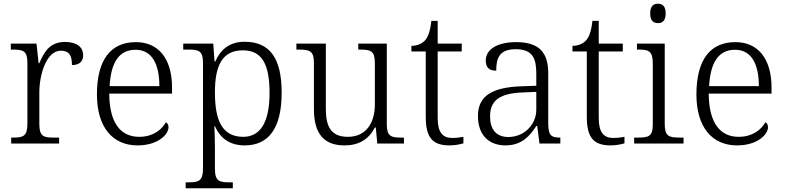

<svg xmlns="http://www.w3.org/2000/svg" viewBox="-20 -770 4211 1030"><path d="M40 0H297V-32H266C215 -32 191 -38 191 -104V-274C191 -372 230 -498 306 -498C348 -498 366 -477 366 -421C409 -421 426 -443 426 -474C426 -517 392 -545 329 -545C246 -545 216 -490 191 -431H187L176 -536H38V-504H47C105 -504 127 -497 127 -433V-107C127 -39 104 -32 52 -32H40Z M718 10C829 10 884 -50 884 -87C884 -101 878 -110 870 -114C846 -72 799 -36 727 -36C627 -36 567 -110 566 -268H903V-299C903 -457 829 -544 709 -544C575 -544 500 -451 500 -263C500 -89 583 10 718 10ZM835 -308H568C575 -431 616 -503 707 -503C796 -503 835 -425 835 -308Z M976 240H1229V208H1209C1157 208 1133 202 1133 136V25C1133 -22 1131 -64 1130 -93H1133C1161 -29 1212 10 1293 10C1418 10 1491 -78 1491 -273C1491 -461 1425 -546 1292 -546C1209 -546 1161 -501 1135 -440H1131L1124 -536H963V-504H990C1047 -504 1069 -497 1069 -433V133C1069 201 1046 208 994 208H976ZM1285 -36C1171 -36 1133 -125 1133 -274C1133 -415 1170 -500 1283 -500C1387 -500 1426 -423 1426 -271C1426 -120 1380 -36 1285 -36Z M1828 10C1904 10 1957 -21 1991 -86H1996L2004 0H2147V-32H2130C2079 -32 2055 -39 2055 -102V-536H1902V-504H1912C1969 -504 1991 -497 1991 -431V-210C1991 -112 1945 -36 1846 -36C1752 -36 1728 -96 1728 -186V-536H1570V-504H1584C1641 -504 1664 -497 1664 -433V-185C1664 -50 1720 10 1828 10Z M2392 10C2417 10 2447 5 2466 -1V-36C2445 -32 2428 -30 2405 -30C2354 -30 2328 -61 2328 -137V-494H2457V-536H2328V-658H2294C2288 -601 2276 -570 2258 -551C2240 -533 2213 -524 2187 -524V-494H2264V-143C2264 -30 2302 10 2392 10Z M2692 10C2782 10 2824 -44 2857 -94H2862L2874 0H2986V-32H2982C2933 -32 2921 -48 2921 -112V-379C2921 -491 2869 -544 2749 -544C2643 -544 2586 -502 2586 -446C2586 -406 2605 -391 2642 -391C2642 -460 2660 -506 2747 -506C2843 -506 2857 -450 2857 -372V-310L2774 -307C2618 -301 2544 -254 2544 -148C2544 -40 2608 10 2692 10ZM2707 -35C2639 -35 2609 -80 2609 -145C2609 -224 2651 -269 2783 -274L2857 -277V-181C2857 -105 2795 -35 2707 -35Z M3256 10C3281 10 3311 5 3330 -1V-36C3309 -32 3292 -30 3269 -30C3218 -30 3192 -61 3192 -137V-494H3321V-536H3192V-658H3158C3152 -601 3140 -570 3122 -551C3104 -533 3077 -524 3051 -524V-494H3128V-143C3128 -30 3166 10 3256 10Z M3510 -646C3533 -646 3551 -658 3551 -698C3551 -738 3533 -750 3510 -750C3486 -750 3468 -738 3468 -698C3468 -658 3486 -646 3510 -646ZM3382 0H3647V-32H3626C3568 -32 3546 -39 3546 -105V-536H3397V-504H3407C3458 -504 3482 -497 3482 -431V-102C3482 -38 3460 -32 3402 -32H3382Z M3934 10C4045 10 4100 -50 4100 -87C4100 -101 4094 -110 4086 -114C4062 -72 4015 -36 3943 -36C3843 -36 3783 -110 3782 -268H4119V-299C4119 -457 4045 -544 3925 -544C3791 -544 3716 -451 3716 -263C3716 -89 3799 10 3934 10ZM4051 -308H3784C3791 -431 3832 -503 3923 -503C4012 -503 4051 -425 4051 -308Z"/></svg>

Font: Noto Serif Light
Style: Regular
Weight: 300
Designer: Monotype Design Team
Foundry: Monotype Imaging Inc.
Version: Version 2.013